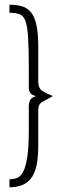

<svg xmlns="http://www.w3.org/2000/svg" viewBox="-20 -755 259 813"><path d="M20 38V4Q37 4 52 -1.5Q67 -7 78 -27.5Q89 -48 95.5 -90.5Q102 -133 102 -207V-304Q102 -320 107.5 -331Q113 -342 132 -348Q114 -353 108 -361.5Q102 -370 102 -383V-469Q102 -550 99 -596.5Q96 -643 88 -665.5Q80 -688 63.5 -694.5Q47 -701 20 -701V-735Q51 -735 74 -728Q97 -721 112 -702Q127 -683 134.5 -648Q142 -613 142 -557V-408Q143 -380 160 -369.5Q177 -359 204 -348Q177 -334 159.5 -324Q142 -314 142 -290V-138Q142 -88 134.5 -54Q127 -20 111.5 0Q96 20 73 29Q50 38 20 38Z"/></svg>

Font: Stick No Bills ExtraLight ExtraLight
Style: Regular
Weight: 250
Version: Version 2.000